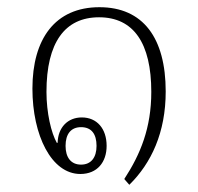

<svg xmlns="http://www.w3.org/2000/svg" viewBox="-20 -479 549 533"><path d="M339 34C400 -26 440 -111 440 -225C440 -374 377 -459 256 -459C133 -459 70 -371 70 -233C70 -103 123 4 203 4C250 4 276 -29 276 -74C276 -122 249 -153 207 -153C168 -153 141 -125 140 -83L138 -82C122 -110 109 -166 109 -224C109 -361 160 -431 255 -431C351 -431 400 -359 400 -224C400 -124 370 -51 325 18ZM205 -22C177 -22 162 -42 162 -74C162 -107 177 -126 205 -126C234 -126 248 -107 248 -74C248 -42 233 -22 205 -22Z"/></svg>

Font: Noto Serif Thai Condensed ExtraLight
Style: Regular
Weight: 200
Width: 3
Designer: Monotype Design Team
Foundry: Monotype Imaging Inc.
Version: Version 2.002